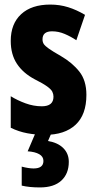

<svg xmlns="http://www.w3.org/2000/svg" viewBox="-20 -580 424 840"><path d="M358 -165Q358 -78 310.5 -34Q263 10 177 10Q137 10 99.5 3Q62 -4 27 -21V-159Q56 -141 91.5 -128Q127 -115 163 -115Q214 -115 214 -157Q214 -168 209 -178.5Q204 -189 186 -202Q168 -215 132 -233Q81 -260 54 -301Q27 -342 27 -401Q27 -476 72.5 -518Q118 -560 200 -560Q241 -560 278 -548.5Q315 -537 352 -515L314 -404Q290 -420 263 -431.5Q236 -443 208 -443Q166 -443 166 -408Q166 -396 171.5 -387.5Q177 -379 194 -367Q211 -355 246 -335Q296 -306 327 -267Q358 -228 358 -165ZM281 128Q281 180 248.5 210Q216 240 155 240Q108 240 75 232V149Q106 157 127 157Q170 157 170 124Q170 105 151.5 94.5Q133 84 101 82L136 0H206L190 37Q233 44 257 68Q281 92 281 128Z"/></svg>

Font: Noto Sans Hebrew ExtraCondensed ExtraBold
Style: Regular
Weight: 800
Width: 2
Designer: Monotype Design Team
Foundry: Monotype Imaging Inc.
Version: Version 2.004; ttfautohint (v1.8.4.7-5d5b)